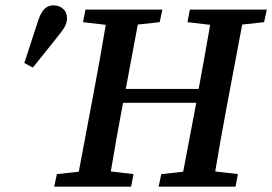

<svg xmlns="http://www.w3.org/2000/svg" viewBox="-20 -699 1019 719"><path d="M682 -616 767 -606C753 -526 739 -446 724 -366H451L496 -607L578 -616L588 -663H300L291 -616L376 -606C362 -522 347 -437 331 -353L275 -56L193 -47L183 0H471L480 -47L395 -57C409 -141 424 -226 440 -310L441 -314H715L666 -56L584 -47L574 0H862L871 -47L786 -57C800 -141 815 -226 831 -310L887 -607L969 -616L979 -663H691ZM71 -463 103 -446C136 -486 167 -526 199 -566C221 -593 231 -609 231 -632C231 -659 210 -679 180 -679C157 -679 137 -666 123 -622C106 -571 88 -516 71 -463Z"/></svg>

Font: Source Serif Pro Semibold
Style: Italic
Weight: 600
Italic angle: -12°
Designer: Frank Grießhammer
Foundry: Adobe Systems Incorporated
Version: Version 3.001;hotconv 1.0.111;makeotfexe 2.5.65597